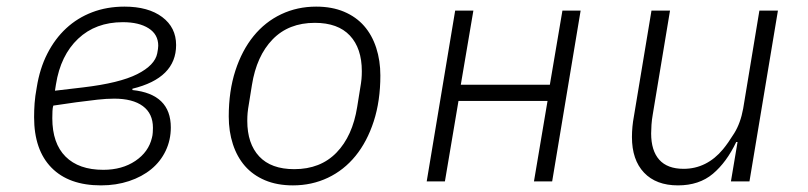

<svg xmlns="http://www.w3.org/2000/svg" viewBox="-20 -548 2440 580"><path d="M285 12Q188 12 135.5 -41.5Q83 -95 83 -194Q83 -215 84.5 -236Q86 -257 91 -284Q100 -341 123 -386Q146 -431 180 -462.5Q214 -494 258.5 -511Q303 -528 356 -528Q428 -528 470 -496.5Q512 -465 512 -412Q512 -312 380 -280V-276Q496 -264 496 -163Q496 -125 480.5 -92.5Q465 -60 437 -37Q409 -14 370 -1Q331 12 285 12ZM292 -35Q349 -35 389 -62Q429 -89 439 -132Q441 -139 441.5 -148Q442 -157 442 -162Q442 -205 411.5 -227.5Q381 -250 325 -250Q302 -250 275 -247Q248 -244 210 -239L141 -229Q139 -223 138.5 -212.5Q138 -202 138 -191Q138 -115 178 -75Q218 -35 292 -35ZM231 -284Q341 -297 394.5 -324Q448 -351 455 -387Q458 -402 458 -410Q458 -444 429 -462.5Q400 -481 351 -481Q269 -481 216 -431Q163 -381 149 -293L146 -274Z M865 12Q817 12 780.5 -3.5Q744 -19 720 -46.5Q696 -74 683.5 -112.5Q671 -151 671 -196Q671 -273 691 -334.5Q711 -396 746 -439Q781 -482 829.5 -505Q878 -528 935 -528Q983 -528 1019.5 -512.5Q1056 -497 1080 -469.5Q1104 -442 1116.5 -403.5Q1129 -365 1129 -320Q1129 -243 1109 -181.5Q1089 -120 1054 -77Q1019 -34 970.5 -11Q922 12 865 12ZM869 -37Q948 -37 996.5 -87Q1045 -137 1059 -225L1068 -281Q1071 -298 1072 -309Q1073 -320 1073 -333Q1073 -402 1037 -440.5Q1001 -479 931 -479Q852 -479 803.5 -429Q755 -379 741 -291L732 -235Q729 -218 728 -207Q727 -196 727 -183Q727 -114 763 -75.5Q799 -37 869 -37Z M1355 -516H1410L1372 -292H1641L1679 -516H1734L1648 0H1593L1634 -243H1365L1324 0H1269Z M2208 -119H2204Q2175 -58 2133.5 -23Q2092 12 2028 12Q1962 12 1925.5 -26.5Q1889 -65 1889 -134Q1889 -165 1895 -197L1948 -516H2004L1952 -203Q1949 -186 1948 -171Q1947 -156 1947 -145Q1947 -93 1971.5 -65.5Q1996 -38 2045 -38Q2080 -38 2110 -53Q2140 -68 2164 -97Q2179 -115 2198 -145.5Q2217 -176 2225 -220L2274 -516H2330L2244 0H2188Z"/></svg>

Font: IBM Plex Mono Light
Style: Italic
Weight: 300
Italic angle: -9°
Monospace: yes
Designer: Mike Abbink, Paul van der Laan, Pieter van Rosmalen
Foundry: Bold Monday
Version: Version 2.3